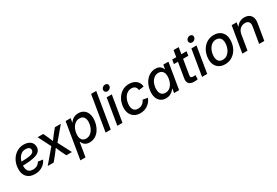

<svg xmlns="http://www.w3.org/2000/svg" viewBox="76 -1986 4946 3428"><g transform="rotate(-30 2549.0 -272.0)"><path d="M256.3 11.7Q188.5 11.7 139.4 -13.9Q90.3 -39.6 63.7 -89.6Q37.1 -139.6 38.1 -211.9Q39.1 -282.7 61.8 -343.8Q84.5 -404.8 125.2 -450.2Q166 -495.6 220.2 -521.2Q274.4 -546.9 337.9 -546.9Q392.1 -546.9 433.6 -528.8Q475.1 -510.7 498.3 -476.8Q521.5 -442.9 521.5 -396Q521.5 -347.7 495.6 -314.9Q469.7 -282.2 417.2 -262.9Q364.7 -243.7 285.2 -235.1Q205.6 -226.6 98.6 -226.6L111.3 -301.8Q202.1 -301.8 261.7 -306.6Q321.3 -311.5 355.7 -322.3Q390.1 -333 404.3 -350.8Q418.5 -368.7 418.5 -394.5Q418.5 -424.3 394 -441.7Q369.6 -459 327.1 -459Q275.4 -459 240 -435.3Q204.6 -411.6 182.9 -373.8Q161.1 -335.9 151.1 -292.7Q141.1 -249.5 141.1 -210Q140.6 -172.9 151.6 -142.3Q162.6 -111.8 189.5 -93.8Q216.3 -75.7 263.2 -75.7Q313.5 -75.7 351.1 -97.4Q388.7 -119.1 406.2 -155.8L505.4 -141.6Q477.1 -72.3 411.1 -30.3Q345.2 11.7 256.3 11.7Z M520.5 0 786.1 -313 772.9 -236.3 620.6 -535.6H736.3L782.2 -439Q799.8 -400.9 813 -365.7Q826.2 -330.6 840.3 -296.9H793.5Q819.3 -330.6 843.8 -365.7Q868.2 -400.9 898.4 -439L977.5 -535.6H1099.6L846.2 -234.4L858.4 -309.6L1019.5 0H903.3L848.6 -112.3Q831.1 -149.4 818.1 -183.6Q805.2 -217.8 790.5 -250H837.4Q812 -217.8 788.6 -183.6Q765.1 -149.4 734.9 -112.3L642.6 0Z M1075.7 204.1 1198.2 -535.6H1301.8L1288.1 -452.1H1291Q1306.2 -474.6 1329.1 -495.6Q1352.1 -516.6 1384.8 -530.3Q1417.5 -543.9 1460.9 -543.9Q1519.5 -543.9 1562.5 -518.1Q1605.5 -492.2 1629.2 -443.8Q1652.8 -395.5 1652.8 -328.6Q1652.8 -267.1 1634.8 -206.8Q1616.7 -146.5 1582.3 -97.4Q1547.9 -48.3 1497.3 -18.8Q1446.8 10.7 1381.8 10.7Q1336.4 10.7 1306.9 -4.6Q1277.3 -20 1260.5 -42.2Q1243.7 -64.5 1235.4 -86.4H1229.5L1181.6 204.1ZM1361.3 -80.1Q1406.7 -80.1 1441.2 -102.3Q1475.6 -124.5 1499 -160.6Q1522.5 -196.8 1534.2 -240Q1545.9 -283.2 1545.9 -325.2Q1545.9 -384.3 1518.3 -418.7Q1490.7 -453.1 1435.5 -453.1Q1390.6 -453.1 1356 -431.6Q1321.3 -410.2 1298.1 -374.8Q1274.9 -339.4 1262.9 -296.4Q1251 -253.4 1251 -210Q1251 -150.4 1279.1 -115.2Q1307.1 -80.1 1361.3 -80.1Z M1940.4 -727.5 1819.8 0H1713.9L1834.5 -727.5Z M1955.6 0 2044.4 -535.6H2150.4L2061.5 0ZM2111.3 -621.1Q2084 -621.1 2067.6 -639.6Q2051.3 -658.2 2055.2 -684.6Q2059.6 -711.4 2082.3 -729.7Q2105 -748 2132.8 -748Q2160.6 -748 2177 -729.7Q2193.4 -711.4 2189 -684.6Q2184.6 -658.2 2161.9 -639.6Q2139.2 -621.1 2111.3 -621.1Z M2427.7 11.7Q2360.8 11.7 2312.5 -15.9Q2264.2 -43.5 2237.8 -93.5Q2211.4 -143.6 2211.4 -210.4Q2211.4 -273.4 2231.7 -333.3Q2252 -393.1 2290.3 -440.7Q2328.6 -488.3 2383.3 -516.4Q2438 -544.4 2507.3 -544.4Q2551.8 -544.4 2588.6 -532.2Q2625.5 -520 2652.3 -497.6Q2679.2 -475.1 2694.8 -443.4Q2710.4 -411.6 2712.4 -373L2608.9 -359.4Q2607.4 -380.4 2600.3 -397.7Q2593.3 -415 2580.6 -427.7Q2567.9 -440.4 2549.3 -447.3Q2530.8 -454.1 2505.4 -454.1Q2459.5 -454.1 2424.6 -432.4Q2389.6 -410.6 2366 -374.8Q2342.3 -338.9 2330.1 -295.7Q2317.9 -252.4 2317.9 -210Q2317.9 -171.4 2329.8 -141.8Q2341.8 -112.3 2366.9 -95.5Q2392.1 -78.6 2431.2 -78.6Q2457.5 -78.6 2480.5 -85.9Q2503.4 -93.3 2522.5 -106.7Q2541.5 -120.1 2555.9 -138.7Q2570.3 -157.2 2579.1 -179.2L2679.2 -160.6Q2664.6 -121.1 2639.9 -89.6Q2615.2 -58.1 2582.5 -35.4Q2549.8 -12.7 2510.7 -0.5Q2471.7 11.7 2427.7 11.7Z M2959 10.7Q2892.6 10.7 2847.2 -23.4Q2801.8 -57.6 2783.2 -119.9Q2764.6 -182.1 2778.3 -267.6Q2793 -353.5 2832.3 -415.3Q2871.6 -477.1 2928.5 -510.5Q2985.4 -543.9 3051.3 -543.9Q3096.2 -543.9 3124.8 -529.5Q3153.3 -515.1 3169.4 -493.9Q3185.5 -472.7 3193.8 -451.7H3198.7L3212.4 -535.6H3317.9L3229 0H3125.5L3139.2 -83H3132.3Q3116.7 -61 3093 -39.6Q3069.3 -18.1 3036.4 -3.7Q3003.4 10.7 2959 10.7ZM2997.6 -80.1Q3043 -80.1 3078.6 -103.8Q3114.3 -127.4 3137.9 -169.7Q3161.6 -211.9 3170.9 -268.1Q3180.2 -324.2 3170.4 -365.7Q3160.6 -407.2 3132.6 -430.2Q3104.5 -453.1 3059.1 -453.1Q3013.7 -453.1 2978 -429.7Q2942.4 -406.2 2918.9 -364.5Q2895.5 -322.8 2886.2 -268.1Q2877.4 -212.4 2887 -169.9Q2896.5 -127.4 2924.6 -103.8Q2952.6 -80.1 2997.6 -80.1Z M3691.9 -535.6 3677.7 -449.2H3380.9L3395 -535.6ZM3501 -669.4H3606.9L3520 -144Q3514.6 -111.8 3525.6 -98.1Q3536.6 -84.5 3567.9 -84.5Q3577.1 -84.5 3591.3 -85.7Q3605.5 -86.9 3615.7 -88.4L3613.8 -2.4Q3598.1 1 3578.9 2.9Q3559.6 4.9 3541.5 4.9Q3466.8 4.9 3434.1 -31Q3401.4 -66.9 3412.1 -133.8Z M3702.1 0 3791 -535.6H3897L3808.1 0ZM3857.9 -621.1Q3830.6 -621.1 3814.2 -639.6Q3797.9 -658.2 3801.8 -684.6Q3806.2 -711.4 3828.9 -729.7Q3851.6 -748 3879.4 -748Q3907.2 -748 3923.6 -729.7Q3939.9 -711.4 3935.5 -684.6Q3931.2 -658.2 3908.4 -639.6Q3885.7 -621.1 3857.9 -621.1Z M4174.8 11.7Q4107.4 11.7 4058.8 -16.1Q4010.3 -43.9 3984.4 -93.8Q3958.5 -143.6 3958.5 -210.4Q3958.5 -274.9 3979 -334.7Q3999.5 -394.5 4038.1 -441.9Q4076.7 -489.3 4131.3 -516.8Q4186 -544.4 4254.4 -544.4Q4322.3 -544.4 4370.8 -516.8Q4419.4 -489.3 4445.3 -439Q4471.2 -388.7 4471.2 -321.3Q4471.2 -256.8 4450.7 -197Q4430.2 -137.2 4391.4 -90.1Q4352.5 -43 4297.9 -15.6Q4243.2 11.7 4174.8 11.7ZM4178.2 -78.6Q4224.6 -78.6 4259.5 -100.8Q4294.4 -123 4317.9 -158.9Q4341.3 -194.8 4353.3 -237.8Q4365.2 -280.8 4365.2 -321.8Q4365.2 -360.8 4352.5 -390.6Q4339.8 -420.4 4314.7 -437.3Q4289.6 -454.1 4251 -454.1Q4205.1 -454.1 4170.2 -432.1Q4135.3 -410.2 4111.8 -374Q4088.4 -337.9 4076.4 -294.9Q4064.5 -252 4064.5 -210Q4064.5 -151.9 4092.5 -115.2Q4120.6 -78.6 4178.2 -78.6Z M4690.4 -311 4638.7 0H4532.7L4621.6 -535.6H4723.6L4702.6 -403.8L4687 -407.2Q4722.7 -478.5 4771.7 -511.2Q4820.8 -543.9 4883.3 -543.9Q4939.5 -543.9 4979 -519.8Q5018.6 -495.6 5035.6 -449Q5052.7 -402.3 5041 -335L4985.4 0H4879.4L4934.1 -328.6Q4944.3 -389.2 4919.9 -419.9Q4895.5 -450.7 4844.2 -450.7Q4807.1 -450.7 4774.9 -434.6Q4742.7 -418.5 4720.5 -387.2Q4698.2 -356 4690.4 -311Z"/></g></svg>

Font: Inter 20pt Medium
Style: Italic
Weight: 500
Italic angle: -9.3988°
Version: Version 4.001;git-66647c0bb